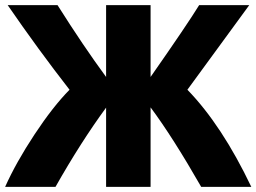

<svg xmlns="http://www.w3.org/2000/svg" viewBox="-22 -720 1003 751"><path d="M195 11H-2Q41 -85 113 -194Q185 -303 250 -369Q127 -527 8 -700H203Q304 -540 393 -419V-700H567V-419Q711 -625 757 -700H953L711 -369Q846 -230 961 11H765Q654 -183 567 -300V11H393V-299Q294 -164 195 11Z"/></svg>

Font: Repo
Style: ExtraBold
Weight: 800
Designer: Stefan Peev
Foundry: Context Ltd
Version: Version 001.000